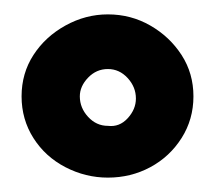

<svg xmlns="http://www.w3.org/2000/svg" viewBox="-20 -744 299 267"><path d="M130 -724Q99 -724 71 -708.5Q43 -693 26.5 -667.5Q10 -642 10 -610Q10 -578 26.5 -552Q43 -526 71 -511.5Q99 -497 130 -497Q162 -497 189 -511.5Q216 -526 232.5 -552Q249 -578 249 -610Q249 -642 232.5 -667.5Q216 -693 189 -708.5Q162 -724 130 -724ZM169 -607Q169 -592 157.5 -579.5Q146 -567 130 -569Q114 -569 102.5 -581.5Q91 -594 91 -610Q91 -624 102.5 -636Q114 -648 130 -648Q146 -648 157.5 -635.5Q169 -623 169 -607Z"/></svg>

Font: Catamaran
Style: Bold
Weight: 700
Designer: Pria Ravichandran
Version: Version 2.000